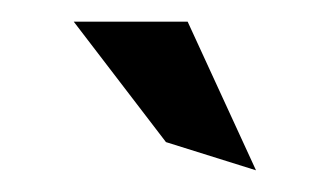

<svg xmlns="http://www.w3.org/2000/svg" viewBox="-20 -772 305 177"><path d="M133 -641 48 -752H153L216 -615Z"/></svg>

Font: Charger Pro
Style: Lit
Weight: 300
Designer: Jasper
Foundry: Cannot Into Space Fonts
Version: Version 1.09